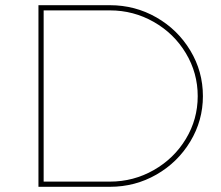

<svg xmlns="http://www.w3.org/2000/svg" viewBox="-20 -719 851 739"><path d="M761 -349Q761 -255 712.5 -174.5Q664 -94 582 -47Q500 0 403 0H128V-699H403Q500 -699 582 -652Q664 -605 712.5 -524.5Q761 -444 761 -349ZM741 -349Q741 -438 695.5 -514Q650 -590 572 -634.5Q494 -679 403 -679H148V-20H403Q494 -20 572 -64.5Q650 -109 695.5 -184.5Q741 -260 741 -349Z"/></svg>

Font: TypoPRO Montserrat
Style: Regular
Weight: 250
Designer: Julieta Ulanovsky
Foundry: Julieta Ulanovsky
Version: Version 6.001